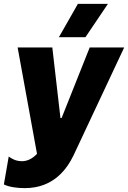

<svg xmlns="http://www.w3.org/2000/svg" viewBox="-44 -765 661 991"><path d="M84 206C235 206 303 104 336 36L597 -520H419L274 -156H268L226 -520H47L147 29C121 57 93 67 70 67C38 67 18 55 1 43L-24 187C4 201 48 206 84 206ZM397 -573 513 -745H358L260 -573Z"/></svg>

Font: Fixel Text 20240404 ExtraBold
Style: Italic
Weight: 800
Width: 4
Italic angle: -10°
Designer: AlfaBravo + MacPaw
Foundry: Kyrylo Tkachov, Marchela Mozhyna, Serhii Makarenko, Maria Weinstein, Zakhar Kryvoshyya
Version: Version 1.211;Glyphs 3.2 (3225)